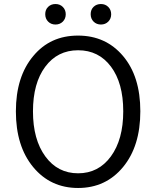

<svg xmlns="http://www.w3.org/2000/svg" viewBox="-20 -922 777 955"><path d="M146 -644Q230 -745 368 -745Q506 -745 592 -643.5Q678 -542 678 -368.5Q678 -195 592 -91Q506 13 368.5 13Q231 13 145 -91Q59 -195 59 -368Q59 -541 146 -644ZM205.5 -144Q267 -60 368.5 -60Q470 -60 531.5 -144Q593 -228 593 -368.5Q593 -509 532 -590.5Q471 -672 368.5 -672Q266 -672 205 -590Q144 -508 144 -368Q144 -228 205.5 -144ZM256 -800Q234 -800 219.5 -814.5Q205 -829 205 -851.5Q205 -874 219.5 -888Q234 -902 256 -902Q278 -902 292.5 -887.5Q307 -873 307 -851Q307 -829 292.5 -814.5Q278 -800 256 -800ZM482 -800Q460 -800 445.5 -814.5Q431 -829 431 -851.5Q431 -874 445.5 -888Q460 -902 482 -902Q504 -902 518.5 -887.5Q533 -873 533 -851Q533 -829 518.5 -814.5Q504 -800 482 -800Z"/></svg>

Font: Resource Han Rounded KR Normal
Style: Regular
Weight: 350
Designer: Cyano Hao (round all glyphs); Ryoko NISHIZUKA 西塚涼子 (kana, bopomofo & ideographs); Paul D. Hunt (Latin, Greek & Cyrillic)
Foundry: Cyano Hao
Version: 0.990